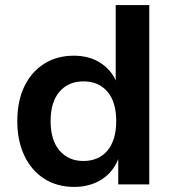

<svg xmlns="http://www.w3.org/2000/svg" viewBox="-20 -725 681 755"><path d="M272 10Q204 10 153.5 -22.5Q103 -55 75.5 -113.5Q48 -172 48 -249Q48 -326 75 -383.5Q102 -441 152.5 -473.5Q203 -506 270 -506Q331 -506 374.5 -478Q418 -450 437 -404H435V-705H567V0H445V-102H446Q426 -49 380 -19.5Q334 10 272 10ZM308 -92Q368 -92 402.5 -133Q437 -174 437 -249Q437 -324 402.5 -364.5Q368 -405 308 -405Q249 -405 214 -364.5Q179 -324 179 -249Q179 -174 214 -133Q249 -92 308 -92Z"/></svg>

Font: Nunito Sans 9pt
Style: Bold
Weight: 700
Version: Version 3.101;gftools[0.9.27]